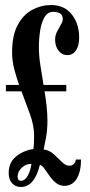

<svg xmlns="http://www.w3.org/2000/svg" viewBox="-20 -731 358 763"><path d="M63 12Q41.5 12 28 -2.8Q14.5 -17.5 14.5 -43.5Q14.5 -86 45 -110Q75.5 -134 112.5 -138.5Q115.5 -155.5 115.5 -191.5Q115.5 -232 99.2 -276.8Q83 -321.5 65.5 -368H3.5V-393.5H56Q44.5 -425.5 36.2 -458Q28 -490.5 28 -522Q28 -590.5 50.5 -632Q73 -673.5 108.5 -692.2Q144 -711 183 -711Q235.5 -711 265 -674Q294.5 -637 294.5 -581.5Q294.5 -549 281.8 -530.5Q269 -512 247.5 -512Q226.5 -512 212.8 -529.5Q199 -547 199 -573.5Q199 -590.5 206.8 -605.5Q214.5 -620.5 222 -633Q229.5 -645.5 229.5 -655Q229.5 -671 218.8 -677.5Q208 -684 191.5 -684Q169.5 -684 157 -662.8Q144.5 -641.5 139.5 -609Q134.5 -576.5 134.5 -543Q134.5 -509.5 140.5 -471.5Q146.5 -433.5 153 -393.5H243.5V-368H157Q162 -339 165.2 -309.2Q168.5 -279.5 168.5 -250.5Q168.5 -213 162 -179.5Q155.5 -146 153.5 -137Q176.5 -134 194 -118Q211.5 -102 226.2 -87.2Q241 -72.5 255.5 -72.5Q267.5 -72.5 274 -79.8Q280.5 -87 281.5 -97H302Q302 -49.5 285 -21Q268 7.5 235 7.5Q216.5 7.5 202 -4.5Q187.5 -16.5 176.2 -32.8Q165 -49 155.8 -61.8Q146.5 -74.5 138.5 -76Q117 12 63 12ZM64 -12.5Q78.5 -12.5 89.8 -32Q101 -51.5 105 -80Q83 -80 66.5 -64.5Q50 -49 50 -29Q50 -12.5 64 -12.5Z"/></svg>

Font: Imbue 50pt
Style: Bold
Weight: 700
Designer: Tyler Finck
Foundry: Etcetera Type Company
Version: Version 1.102; ttfautohint (v1.8.3)